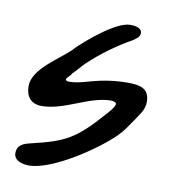

<svg xmlns="http://www.w3.org/2000/svg" viewBox="-60 -629 499 562"><g transform="rotate(10 189.5 -347.5)"><path d="M370 -362C370 -404 339 -408 305 -408C277 -408 249 -405 222 -399C193 -393 165 -381 135 -381L128 -382L125 -386C128 -394 136 -398 140 -405V-406C153 -418 163 -432 175 -443C212 -478 254 -508 298 -533C306 -538 318 -546 318 -557C318 -574 296 -576 283 -576C241 -576 161 -507 131 -477V-476C98 -443 21 -400 21 -348C21 -318 36 -297 68 -297C137 -297 201 -348 267 -348C271 -348 282 -346 282 -340C282 -331 262 -310 256 -303C186 -224 156 -207 57 -184C36 -179 17 -173 17 -148C17 -125 44 -119 62 -119C131 -119 256 -204 304 -252C320 -268 332 -287 345 -306C357 -325 370 -338 370 -362Z"/></g></svg>

Font: ChillLongCangKaiShu Medium
Style: Regular
Weight: 500
Version: Version 3.500;Glyphs 3.1.1 (3135)